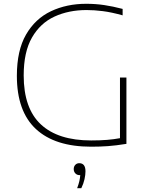

<svg xmlns="http://www.w3.org/2000/svg" viewBox="-20 -769 788 1013"><path d="M461 5Q270 5 169.5 -88.2Q69 -181.5 69 -369Q69 -503 117.5 -586.8Q166 -670.5 249 -709.8Q332 -749 435 -749Q484.5 -749 530 -742.2Q575.5 -735.5 627 -722V-688Q568 -704.5 522.8 -710.2Q477.5 -716 437 -716Q342.5 -716 267.5 -681.5Q192.5 -647 148.8 -571Q105 -495 105 -371Q105 -197 195.8 -112.5Q286.5 -28 461 -28Q508 -28 544.8 -31Q581.5 -34 613 -40V-360H647V-10Q591 -1 549.2 2Q507.5 5 461 5ZM387 224Q395 203 398.8 186.2Q402.5 169.5 403.5 155H400Q386.5 155 377.8 146Q369 137 369 123Q369 109.5 377.2 100.8Q385.5 92 398 92Q431 92 431 135Q431 153 425.8 176.8Q420.5 200.5 409 224Z"/></svg>

Font: Encode Sans Exp Th
Style: Regular
Weight: 100
Width: 7
Designer: Multiple Designers
Foundry: Impallari Type
Version: Version 3.002; ttfautohint (v1.8.3) -l 8 -r 50 -G 200 -x 14 